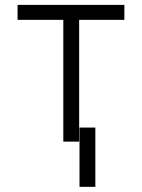

<svg xmlns="http://www.w3.org/2000/svg" viewBox="-20 -565 566 766"><path d="M50.1 -485.8H232.6V0H295.8V-485.8H476.2V-545.5H50.1ZM360.4 -56.1H297.2V180.4H360.4Z"/></svg>

Font: Karasuma Gothic
Style: Light
Weight: 300
Designer: Rasmus Andersson / Ryoko Nishizuka
Foundry: rsms
Version: Version 1.00